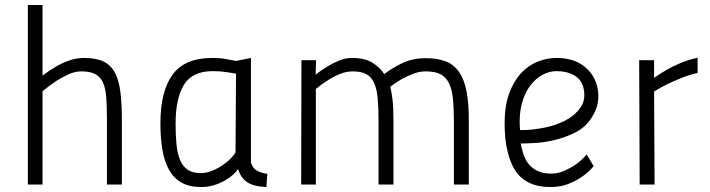

<svg xmlns="http://www.w3.org/2000/svg" viewBox="-20 -742 2855 772"><path d="M92 0V-722H151V-438Q176 -457 203 -473Q226 -487 256 -498Q286 -509 318 -509Q366 -509 395.5 -495Q425 -481 441.5 -450.5Q458 -420 464 -373Q470 -326 470 -260V0H410V-259Q410 -310 407.5 -347Q405 -384 395 -408Q385 -432 364 -443.5Q343 -455 307 -455Q281 -455 254 -442.5Q227 -430 204 -415Q177 -397 151 -375V0Z M989 -88Q997 -64 1014.5 -55Q1032 -46 1055 -43L1051 10Q1000 8 974 -9.5Q948 -27 937 -63Q931 -52 917 -39.5Q903 -27 884 -16Q865 -5 840.5 2.5Q816 10 789 10Q741 10 709.5 -8Q678 -26 659.5 -59.5Q641 -93 633 -140Q625 -187 625 -246Q625 -375 674 -442Q723 -509 833 -509Q867 -509 891 -504Q915 -499 929 -497L989 -509ZM786 -46Q811 -46 834.5 -56Q858 -66 877.5 -79.5Q897 -93 910.5 -107.5Q924 -122 927 -130L929 -446Q915 -448 890.5 -452Q866 -456 836 -456Q753 -456 719.5 -401Q686 -346 686 -244Q686 -199 689.5 -162.5Q693 -126 703.5 -100Q714 -74 734 -60Q754 -46 786 -46Z M1191 0 1192 -500H1251L1249 -442Q1272 -460 1297 -475Q1318 -488 1343.5 -498.5Q1369 -509 1395 -509Q1446 -509 1477 -490Q1508 -471 1525 -444Q1554 -467 1596 -487.5Q1638 -508 1693 -508Q1741 -508 1774 -494.5Q1807 -481 1827 -451Q1847 -421 1856 -374Q1865 -327 1865 -260V0H1805V-257Q1805 -309 1801 -346.5Q1797 -384 1785 -408Q1773 -432 1751 -443.5Q1729 -455 1692 -455Q1666 -455 1640.5 -445Q1615 -435 1595 -424Q1571 -410 1549 -393Q1554 -376 1558 -343Q1562 -310 1562 -260V0H1502V-258Q1502 -310 1498.5 -347.5Q1495 -385 1484 -409Q1473 -433 1452.5 -444Q1432 -455 1398 -455Q1372 -455 1345.5 -444Q1319 -433 1298 -419Q1272 -403 1250 -384V0Z M2195 -44Q2225 -44 2251 -56Q2277 -68 2297 -82Q2320 -99 2339 -121L2367 -74Q2347 -50 2321 -32Q2298 -16 2266.5 -3Q2235 10 2194 10Q2154 10 2125 0Q2096 -10 2075 -29Q2054 -48 2041 -75Q2028 -102 2020 -137Q2014 -161 2011.5 -189Q2009 -217 2009 -248Q2009 -316 2027 -365.5Q2045 -415 2074.5 -447Q2104 -479 2141.5 -494Q2179 -509 2217 -509Q2286 -509 2328.5 -475.5Q2371 -442 2382 -391Q2389 -361 2383.5 -328.5Q2378 -296 2355 -263Q2331 -228 2291.5 -208.5Q2252 -189 2210 -179Q2168 -169 2130.5 -167Q2093 -165 2074 -165Q2075 -159 2076 -153.5Q2077 -148 2079 -142Q2083 -123 2091.5 -105Q2100 -87 2114 -73.5Q2128 -60 2148 -52Q2168 -44 2195 -44ZM2081 -219Q2118 -219 2165.5 -228Q2213 -237 2252 -257Q2291 -277 2314 -309.5Q2337 -342 2326 -389Q2318 -422 2289 -439Q2260 -456 2217 -456Q2189 -456 2161 -441Q2133 -426 2111 -396.5Q2089 -367 2077.5 -322.5Q2066 -278 2071 -219Z M2550 -500H2610V-429Q2634 -446 2662 -462Q2686 -476 2717.5 -489Q2749 -502 2785 -510V-449Q2751 -441 2720 -428.5Q2689 -416 2664 -404Q2635 -390 2610 -374L2612 0H2552Z"/></svg>

Font: Panefresco 250wt
Style: Regular
Weight: 300
Version: Version 1.000